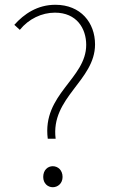

<svg xmlns="http://www.w3.org/2000/svg" viewBox="-20 -771 475 804"><path d="M180 -190H213C191 -363 378 -433 378 -585C378 -676 318 -751 212 -751C137 -751 81 -713 40 -667L63 -646C100 -692 155 -718 210 -718C301 -718 341 -652 341 -583C341 -441 156 -377 180 -190ZM201 13C222 13 242 -3 242 -30C242 -59 222 -75 201 -75C180 -75 161 -59 161 -30C161 -3 180 13 201 13Z"/></svg>

Font: Noto Sans Japanese Thin
Style: Regular
Weight: 100
Designer: Ryoko NISHIZUKA (kana & ideographs); Paul D. Hunt (Latin, Greek & Cyrillic); Wenlong ZHANG (bopomofo); Sandoll Communica
Foundry: Adobe Systems Incorporated
Version: Version 1.000;PS 1;hotconv 1.0.78;makeotf.lib2.5.61930